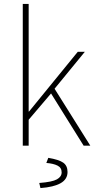

<svg xmlns="http://www.w3.org/2000/svg" viewBox="-20 -742 492 978"><path d="M96 0V-722H126V-174H128L376 -478H412L258 -290L440 0H406L240 -266L126 -132V0ZM186 216 180 190Q246 185 270 171.5Q294 158 294 136Q294 112 273 101.5Q252 91 216 88L226 62Q280 71 302 86.5Q324 102 324 134Q324 171 289 191Q254 211 186 216Z"/></svg>

Font: SourceSans3VF
Style: Regular
Weight: 200
Designer: Paul D. Hunt
Foundry: Adobe
Version: Version 3.052;hotconv 1.1.0;makeotfexe 2.6.0